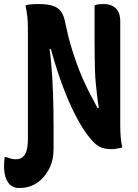

<svg xmlns="http://www.w3.org/2000/svg" viewBox="-62 -728 682 950"><path d="M17 60Q47 60 61.5 36Q76 12 76 -39V-96Q97 -96 119 -88Q141 -80 160 -66.5Q179 -53 191 -38Q203 -23 203 -9V10Q203 65 180.5 108.5Q158 152 121 177Q84 202 36 202H27Q16 202 6 197.5Q-4 193 -13 186Q-27 171 -34.5 149Q-42 127 -42 92Q-42 81 -41 70Q-40 59 -39 49H-33Q-18 54 -8 57Q2 60 17 60ZM203 1Q194 3 184 5Q174 7 158 7Q131 7 112 -4Q93 -15 84.5 -37.5Q76 -60 76 -94Q76 -155 76 -217.5Q76 -280 76 -342.5Q76 -405 76 -467.5Q76 -530 76 -591Q76 -620 73 -647Q70 -674 64 -701Q76 -705 86 -706Q96 -707 106.5 -707.5Q117 -708 128 -708Q172 -708 198.5 -699.5Q225 -691 239.5 -671.5Q254 -652 260 -619Q267 -585 275.5 -550.5Q284 -516 295 -481Q306 -446 319 -410Q332 -374 348.5 -336.5Q365 -299 386 -258.5Q407 -218 431 -174L391 -194H456L430 -171Q424 -211 419.5 -246Q415 -281 412 -314Q409 -347 408 -380.5Q407 -414 406.5 -449Q406 -484 406 -522Q406 -568 406 -612.5Q406 -657 406 -701Q413 -705 424.5 -706.5Q436 -708 453 -708Q488 -708 510.5 -687.5Q533 -667 533 -620Q533 -557 533 -493.5Q533 -430 533 -365.5Q533 -301 533 -236.5Q533 -172 533 -107Q533 -80 535 -52.5Q537 -25 543 1Q535 4 526.5 5.5Q518 7 510 8.5Q502 10 493 10Q465 10 446.5 4.5Q428 -1 409 -17Q381 -43 351.5 -88Q322 -133 292.5 -196Q263 -259 235 -339Q207 -419 182 -514L217 -485H158L179 -515Q186 -471 190 -428.5Q194 -386 196.5 -345.5Q199 -305 200.5 -264Q202 -223 202.5 -182.5Q203 -142 203 -101Q203 -75 203 -50Q203 -25 203 1Z"/></svg>

Font: Recursive Monospace Casual
Style: Bold
Weight: 700
Version: Version 1.047